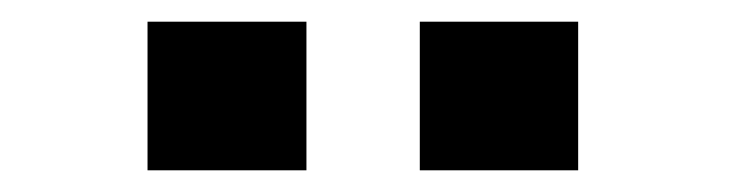

<svg xmlns="http://www.w3.org/2000/svg" viewBox="-20 -722 690 177"><path d="M116 -702H262.5V-565H116ZM367 -702H513V-565H367Z"/></svg>

Font: Trispace SemiBold
Style: Regular
Weight: 600
Designer: Tyler Finck
Foundry: Etcetera Type Company
Version: Version 1.210; ttfautohint (v1.8.3)